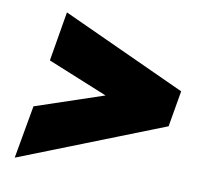

<svg xmlns="http://www.w3.org/2000/svg" viewBox="-67 -617 755 703"><g transform="rotate(10 310.5 -265.5)"><path d="M319 -269 66 -184 31 13 566 -198 589 -332 127 -544 96 -360Z"/></g></svg>

Font: Jost* Black
Style: Italic
Weight: 900
Italic angle: -10°
Version: Version 3.7